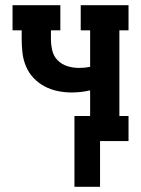

<svg xmlns="http://www.w3.org/2000/svg" viewBox="-20 -540 540 735"><path d="M265 175V-96H325V-194Q308 -190 290 -188Q272 -186 254 -186Q227 -186 200.5 -191.5Q174 -197 150.5 -209.5Q127 -222 108.5 -241.5Q90 -261 79.5 -286Q69 -311 66 -337.5Q63 -364 63 -391V-424H28V-520H211V-424H175V-391Q175 -369 180 -347Q185 -325 201 -309Q217 -293 238.5 -286.5Q260 -280 282 -280Q293 -280 304 -281Q315 -282 325 -284V-424H289V-520H472V-424H437V-96H472V0H363V175Z"/></svg>

Font: Iosevka Curly Slab
Style: Bold
Weight: 700
Monospace: yes
Designer: Belleve Invis
Foundry: Belleve Invis
Version: Version 22.1.2; ttfautohint (v1.8.4)